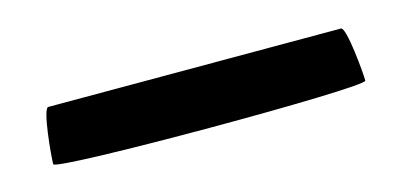

<svg xmlns="http://www.w3.org/2000/svg" viewBox="-27 -818 580 268"><g transform="rotate(-15 263.5 -684.0)"><path d="M30 -648C30 -638 481 -638 481 -648C481 -659 475 -727 467 -727H44C36 -727 30 -659 30 -648Z"/></g></svg>

Font: Ampere
Style: SCSuCnd
Weight: 400
Version: Version 1